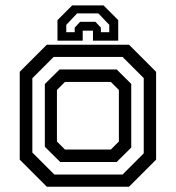

<svg xmlns="http://www.w3.org/2000/svg" viewBox="-20 -710 668 730"><path d="M158 0 55 -103V-437L158 -540H470.5L573.5 -437V-103L470.5 0ZM186.5 -46.5H446L526.5 -127V-413L446 -493.5H184L103 -412.5V-130ZM209 -94 150.5 -152V-390.5L206.5 -446H423.5L479 -391V-149L423.5 -94ZM227 -141.5H401.5L432 -172V-368L401.5 -398.5H227L196.5 -368V-172ZM373.5 -689.5 429.5 -633.5V-555.5H333.5V-593.5H294.5V-555.5H198.5V-633.5L254.5 -689.5ZM354 -659H273L232 -615.5V-587.5H264V-605L284.5 -627H343L363.5 -605V-587.5H395.5V-615.5Z"/></svg>

Font: Tourney Thin Medium
Style: Regular
Weight: 500
Version: Version 1.015